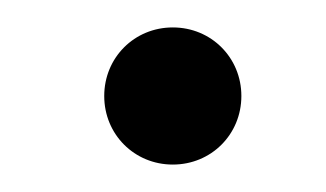

<svg xmlns="http://www.w3.org/2000/svg" viewBox="-20 -370 238 140"><path d="M56 -300C56 -272 78 -250 106 -250C134 -250 156 -272 156 -300C156 -328 134 -350 106 -350C78 -350 56 -328 56 -300Z"/></svg>

Font: Numismatica Pro
Style: Regular
Weight: 400
Designer: Chris Hopkins
Foundry: Edward C. D. Hopkins
Version: Version 2.19D